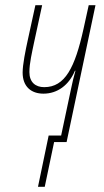

<svg xmlns="http://www.w3.org/2000/svg" viewBox="-20 -546 400 738"><path d="M126 172H152L188 0H236L347 -526H321L301 -435C268 -286 230 -211 150 -211C116 -211 93 -230 93 -269C93 -303 103 -344 111 -383L142 -526H116L87 -393C78 -352 67 -298 67 -267C67 -213 100 -186 147 -186C201 -186 245 -219 268 -274H270C263 -250 258 -228 253 -204L215 -25H167Z"/></svg>

Font: Noto Sans ExtraCondensed Thin
Style: Italic
Weight: 100
Width: 2
Italic angle: -12°
Designer: Monotype Design Team
Foundry: Monotype Imaging Inc.
Version: Version 2.013